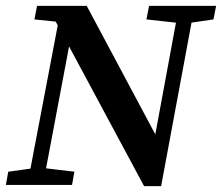

<svg xmlns="http://www.w3.org/2000/svg" viewBox="-22 -629 755 653"><path d="M-2 0 6 -45 100 -58H122L231 -45L223 0ZM71 0 187 -609 234 -583 124 0ZM468 4 156 -577 202 -552 95 -563 104 -609H273L543 -103L526 4ZM476 -563 485 -609H713L704 -563L615 -550H593ZM526 4 484 -52 587 -609H640Z"/></svg>

Font: Lisu Bosa Black
Style: Italic
Weight: 900
Italic angle: -19°
Designer: David Morse, Annie Olsen, Victor Gaultney, Frank Grießhammer (Latin)
Foundry: SIL International
Version: Version 2.000